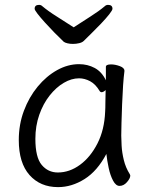

<svg xmlns="http://www.w3.org/2000/svg" viewBox="-20 -749 615 787"><path d="M282 -637Q317 -660 351 -681.5Q385 -703 410 -724Q415 -729 423 -729Q441 -729 441 -713Q441 -707 427.5 -690Q414 -673 394 -652Q374 -631 354.5 -612Q335 -593 323 -581Q317 -575 304.5 -572Q292 -569 279 -569Q267 -569 256.5 -571.5Q246 -574 241 -578Q223 -595 202.5 -616Q182 -637 163.5 -657.5Q145 -678 133.5 -693Q122 -708 122 -713Q122 -729 140 -729Q148 -729 153 -724Q178 -703 212.5 -681.5Q247 -660 282 -637ZM490 -457Q487 -435 484.5 -398.5Q482 -362 480.5 -321.5Q479 -281 478 -246Q477 -211 477 -193Q477 -179 478.5 -151.5Q480 -124 487.5 -93Q495 -62 512 -35Q514 -31 514 -29Q514 -18 500.5 -2.5Q487 13 470 13Q455 13 443.5 -8.5Q432 -30 425.5 -60.5Q419 -91 416 -118Q379 -48 326.5 -15Q274 18 218 18Q145 18 101 -31.5Q57 -81 57 -175Q57 -239 78 -295Q99 -351 134.5 -394Q170 -437 214 -461.5Q258 -486 304 -486Q339 -486 368 -470.5Q397 -455 414 -420V-475Q414 -485 435 -485Q452 -485 471 -478Q490 -471 490 -459ZM413 -380Q404 -371 396 -371Q392 -371 389 -375Q372 -404 349.5 -416Q327 -428 304 -428Q273 -428 241.5 -409.5Q210 -391 183.5 -357.5Q157 -324 141 -278.5Q125 -233 125 -180Q125 -104 151 -73Q177 -42 217 -42Q265 -42 308 -73.5Q351 -105 379.5 -161Q408 -217 411 -291Q412 -305 412 -330Q412 -355 413 -380Z"/></svg>

Font: QiushuiShotai
Style: Regular
Weight: 600
Designer: Fontworks Inc.
Foundry: Fontworks Inc.
Version: Version 1.250